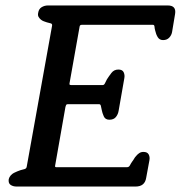

<svg xmlns="http://www.w3.org/2000/svg" viewBox="-20 -684 663 704"><path d="M477 0H41Q28 0 19 -6Q10 -12 12 -27Q14 -35 19.5 -41Q25 -47 31 -50Q37 -53 43 -55.5Q49 -58 55 -60Q63 -62 70 -64Q77 -66 78 -73L171 -590Q172 -597 165.5 -598.5Q159 -600 152 -602Q146 -604 140.5 -606Q135 -608 130 -612Q125 -616 121.5 -622Q118 -628 120 -637Q122 -651 132.5 -657.5Q143 -664 156 -664H595Q627 -664 622 -633L611 -567Q609 -555 600.5 -546Q592 -537 578 -537Q565 -537 558.5 -547.5Q552 -558 549 -572Q547 -579 546.5 -586Q546 -593 541 -593H280Q273 -593 272 -587L235 -379Q234 -375 235.5 -373.5Q237 -372 243 -372H356Q362 -372 365 -379Q368 -386 372 -393Q379 -404 388.5 -416.5Q398 -429 414 -429Q429 -429 433.5 -419Q438 -409 436 -398L415 -278Q413 -265 405 -255Q397 -245 381 -245Q366 -245 360.5 -257.5Q355 -270 353 -281Q351 -288 350 -295Q349 -302 343 -302H230Q225 -302 223.5 -300.5Q222 -299 220 -292L182 -76Q181 -71 186 -71H446Q453 -71 456.5 -78Q460 -85 465 -92Q469 -97 472 -102.5Q475 -108 480 -113Q484 -118 490.5 -122.5Q497 -127 506 -127Q520 -127 525 -118Q530 -109 528 -97L516 -32Q511 0 477 0Z"/></svg>

Font: Jura
Style: Bold Italic
Weight: 700
Designer: Ed Merritt
Foundry: Ten by Twenty
Version: Version 1.007